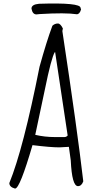

<svg xmlns="http://www.w3.org/2000/svg" viewBox="-20 -1042 519 1093"><path d="M309.6 -908.2Q324.2 -908.2 337.9 -879.9L335 -865.2Q419.9 -303.7 454.1 -9.8Q444.3 17.6 423.8 17.6Q389.6 17.6 382.8 -128.9L372.1 -206.1L318.4 -203.1Q267.6 -203.1 165 -215.8Q92.8 31.2 66.4 31.2H64.5Q33.2 22.5 33.2 0Q112.3 -193.4 205.1 -662.1Q245.1 -806.6 278.3 -895.5Q292 -908.2 309.6 -908.2ZM180.7 -274.4Q234.4 -261.7 293.9 -261.7H346.7Q357.4 -261.7 365.2 -270.5L293.9 -745.1H292Q272.5 -714.8 235.4 -532.2ZM202.1 -1020.5Q438.5 -1028.3 438.5 -997.1L441.4 -988.3Q433.6 -960.9 417 -960.9Q352.5 -970.7 206.1 -961.9L187.5 -960Q165 -960 159.2 -993.2Q159.2 -1016.6 202.1 -1020.5Z"/></svg>

Font: Sue Ellen Francisco
Style: Regular
Weight: 400
Designer: Kimberly Geswein
Foundry: Kimberly Geswein
Version: Version 1.002 2007